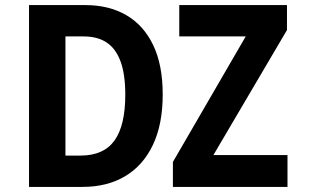

<svg xmlns="http://www.w3.org/2000/svg" viewBox="-20 -734 1240 754"><path d="M94 0V-714H315Q408 -714 476 -674.5Q544 -635 581.5 -557Q619 -479 619 -363Q619 -246 580.5 -165Q542 -84 471.5 -42Q401 0 304 0ZM296 -123Q387 -123 429.5 -182Q472 -241 472 -362Q472 -442 453.5 -492.5Q435 -543 399 -567Q363 -591 308 -591H237V-123ZM659 0V-98L945 -591H684V-714H1107V-616L818 -125H1109V0Z"/></svg>

Font: Noto Sans Mono
Style: Bold
Weight: 700
Designer: Monotype Design Team
Foundry: Monotype Imaging Inc.
Version: Version 2.014